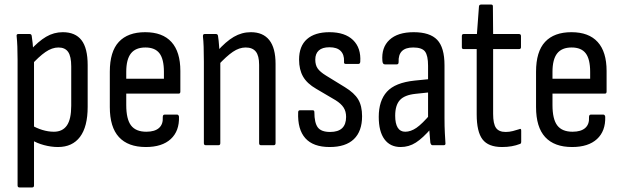

<svg xmlns="http://www.w3.org/2000/svg" viewBox="-20 -636 2723 841"><path d="M234 8Q204 8 172.5 -0.5Q141 -9 119 -23L118 -88Q139 -75 165 -67Q191 -59 216 -59Q254 -59 273 -86.5Q292 -114 292 -173V-345Q292 -389 278.5 -408.5Q265 -428 236 -428Q208 -428 179 -408Q150 -388 114 -348L111 -414Q148 -455 182 -475Q216 -495 255 -495Q310 -495 337 -460Q364 -425 364 -351V-168Q364 -81 330.5 -36.5Q297 8 234 8ZM65 185Q57 185 57 176V-374Q57 -406 56 -431.5Q55 -457 53 -476Q51 -487 60 -487H110Q118 -487 119 -478Q121 -467 123 -447Q125 -427 125 -412L129 -378V176Q129 185 121 185Z M619 8Q541 8 501 -35.5Q461 -79 461 -167V-322Q461 -410 500.5 -452.5Q540 -495 616 -495Q692 -495 731 -452Q770 -409 770 -325V-235Q770 -226 763 -226H533V-176Q533 -114 554 -86.5Q575 -59 621 -59Q658 -59 676.5 -75.5Q695 -92 693 -123Q693 -134 701 -134H756Q762 -134 764 -125Q766 -62 728 -27Q690 8 619 8ZM533 -291H698V-321Q698 -377 678.5 -402.5Q659 -428 617 -428Q574 -428 553.5 -402Q533 -376 533 -321Z M1123 0Q1115 0 1115 -9V-352Q1115 -392 1100.5 -410Q1086 -428 1056 -428Q1028 -428 1000 -409Q972 -390 934 -349L931 -411Q969 -454 1004 -474.5Q1039 -495 1079 -495Q1132 -495 1159.5 -460.5Q1187 -426 1187 -356V-9Q1187 0 1179 0ZM881 0Q873 0 873 -9V-366Q873 -403 872 -431Q871 -459 869 -475Q868 -487 876 -487H926Q934 -487 935 -478Q938 -460 940 -430.5Q942 -401 943 -384L945 -371V-9Q945 0 937 0Z M1424 8Q1352 8 1317.5 -30.5Q1283 -69 1286 -144Q1286 -153 1294 -153H1350Q1357 -153 1357 -145Q1357 -98 1372 -78Q1387 -58 1426 -58Q1461 -58 1478.5 -74.5Q1496 -91 1496 -124Q1496 -148 1485 -165Q1474 -182 1450 -197L1365 -247Q1325 -270 1307.5 -300.5Q1290 -331 1290 -375Q1290 -434 1324.5 -464.5Q1359 -495 1423 -495Q1491 -495 1526.5 -460.5Q1562 -426 1558 -365Q1557 -356 1550 -356H1494Q1491 -356 1488.5 -358Q1486 -360 1487 -368Q1488 -397 1472 -413Q1456 -429 1423 -429Q1392 -429 1376.5 -415Q1361 -401 1361 -375Q1361 -351 1371.5 -336Q1382 -321 1408 -305L1491 -254Q1532 -229 1549 -200.5Q1566 -172 1566 -127Q1566 -61 1530 -26.5Q1494 8 1424 8Z M1874 0Q1868 0 1865 -11Q1864 -25 1861.5 -52.5Q1859 -80 1859 -100L1855 -117V-348Q1855 -393 1841.5 -410.5Q1828 -428 1790 -428Q1723 -428 1726 -364Q1726 -354 1718 -354H1666Q1656 -354 1655 -369Q1650 -428 1686 -461.5Q1722 -495 1792 -495Q1863 -495 1895 -461.5Q1927 -428 1927 -350V-120Q1927 -81 1928.5 -54Q1930 -27 1931 -11Q1933 0 1924 0ZM1735 8Q1689 8 1664 -26Q1639 -60 1639 -124Q1639 -195 1675 -234.5Q1711 -274 1796 -283L1866 -290V-232L1800 -225Q1752 -220 1731.5 -197.5Q1711 -175 1711 -129Q1711 -95 1722 -77Q1733 -59 1755 -59Q1779 -59 1804 -76Q1829 -93 1868 -139L1870 -75Q1832 -31 1801.5 -11.5Q1771 8 1735 8Z M2179 8Q2119 8 2093.5 -25.5Q2068 -59 2068 -135V-421H2011Q2003 -421 2003 -429V-478Q2003 -487 2011 -487H2069L2078 -608Q2079 -616 2087 -616H2132Q2139 -616 2139 -608L2140 -487H2253Q2262 -487 2262 -478V-429Q2262 -421 2253 -421H2140V-137Q2140 -94 2152.5 -76Q2165 -58 2195 -58Q2211 -58 2226.5 -62Q2242 -66 2254 -70Q2263 -75 2263 -64V-15Q2263 -6 2256 -5Q2241 1 2221.5 4.5Q2202 8 2179 8Z M2486 8Q2408 8 2368 -35.5Q2328 -79 2328 -167V-322Q2328 -410 2367.5 -452.5Q2407 -495 2483 -495Q2559 -495 2598 -452Q2637 -409 2637 -325V-235Q2637 -226 2630 -226H2400V-176Q2400 -114 2421 -86.5Q2442 -59 2488 -59Q2525 -59 2543.5 -75.5Q2562 -92 2560 -123Q2560 -134 2568 -134H2623Q2629 -134 2631 -125Q2633 -62 2595 -27Q2557 8 2486 8ZM2400 -291H2565V-321Q2565 -377 2545.5 -402.5Q2526 -428 2484 -428Q2441 -428 2420.5 -402Q2400 -376 2400 -321Z"/></svg>

Font: Sofia Sans Condensed
Style: Regular
Weight: 400
Designer: Botio Nikoltchev, Ani Petrova
Foundry: lettersoup
Version: Version 4.100